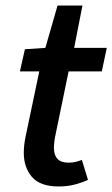

<svg xmlns="http://www.w3.org/2000/svg" viewBox="-20 -664 406 694"><path d="M192 10Q125 10 95.5 -24.5Q66 -59 66 -111Q66 -125 67.5 -139Q69 -153 72 -168L122 -406H52L70 -486L144 -491L188 -644H278L248 -491H366L348 -406H228L178 -164Q177 -155 176 -147Q175 -139 175 -129Q175 -103 188 -89.5Q201 -76 228 -76Q242 -76 254 -79Q266 -82 276 -86L298 -14Q280 -5 252.5 2.5Q225 10 192 10Z"/></svg>

Font: Source Sans 3 ExtraLight SemiBold
Style: Italic
Weight: 600
Italic angle: -11°
Version: Version 3.052;hotconv 1.1.0;makeotfexe 2.6.0